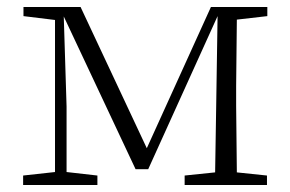

<svg xmlns="http://www.w3.org/2000/svg" viewBox="-20 -528 829 548"><path d="M137 0H258V-27L170 -37V-224L162 -481L367 -45H403L601 -482L597 -223L594 -36L507 -27V0H742V-27L656 -36L654 -226V-283L656 -472L743 -482V-508H582L399 -105L210 -508H47V-482L137 -471V-37L46 -27V0Z"/></svg>

Font: Noto Serif TC ExtraLight
Style: Regular
Weight: 200
Designer: Ryoko NISHIZUKA 西塚涼子 (kana & ideographs); Frank Grießhammer (Latin, Greek & Cyrillic); Wenlong ZHANG 张文龙 (bopomofo); San
Foundry: Adobe
Version: Version 2.001;hotconv 1.1.0;makeotfexe 2.6.0